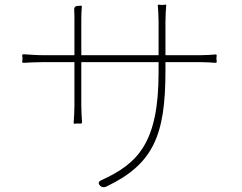

<svg xmlns="http://www.w3.org/2000/svg" viewBox="-20 -772 1020 810"><path d="M486 -539H323V-694C323 -713 324 -730 325 -740C327 -752 321 -747 309 -747C297 -747 292 -741 293 -729C294 -716 294 -702 294 -693V-539H166C138 -539 97 -542 81 -543C69 -543 75 -537 75 -525C75 -513 69 -507 81 -507C96 -508 136 -510 166 -510H294V-325C294 -303 292 -272 291 -258C289 -246 296 -251 308 -251C320 -251 326 -247 326 -259C325 -273 323 -304 323 -325V-510H486H649V-466C649 -170 562 -82 408 -12C394 -6 393 3 404 13C411 19 421 19 429 15C627 -80 678 -201 678 -473V-510H821C848 -510 875 -508 887 -507C899 -507 893 -513 893 -525C893 -537 898 -544 886 -542C874 -541 848 -539 821 -539H678V-681C678 -708 680 -733 681 -745C683 -757 676 -751 664 -751C652 -751 644 -757 646 -745C647 -733 649 -708 649 -681V-539Z"/></svg>

Font: GenSenRounded2 TW EL
Style: Regular
Weight: 250
Version: Version 2.100;PS 2.1;hotconv 16.6.51;makeotf.lib2.5.65220 DE